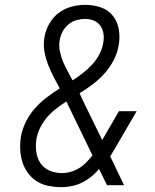

<svg xmlns="http://www.w3.org/2000/svg" viewBox="-20 -763 640 791"><path d="M233 8Q207 8 180.5 3Q154 -2 132.5 -15.5Q111 -29 96 -49Q81 -69 73 -93.5Q65 -118 63.5 -144.5Q62 -171 66 -198Q71 -229 85.5 -259Q100 -289 122 -314.5Q144 -340 171 -360.5Q198 -381 226 -399Q213 -423 200.5 -447Q188 -471 178 -497Q168 -523 163 -551Q158 -579 163 -609Q166 -628 173.5 -646Q181 -664 193 -680.5Q205 -697 221.5 -709.5Q238 -722 256.5 -729.5Q275 -737 294 -740Q313 -743 332 -743Q365 -743 395.5 -732.5Q426 -722 445 -698Q464 -674 469.5 -641.5Q475 -609 469 -577Q464 -546 449 -516.5Q434 -487 412 -462Q390 -437 363 -416.5Q336 -396 308 -379Q310 -373 313 -367.5Q316 -362 318 -356L401 -186L470 -305H543L454 -152Q449 -144 444 -135.5Q439 -127 434 -119L491 0H421L388 -67Q370 -45 346.5 -28Q323 -11 297 -2Q281 3 265 5.5Q249 8 233 8ZM279 -432Q301 -446 321.5 -462Q342 -478 359.5 -497Q377 -516 389 -538.5Q401 -561 405 -585Q409 -604 406.5 -622.5Q404 -641 394 -656Q384 -671 367 -678Q350 -685 331 -685Q313 -685 295 -680Q277 -675 262 -662.5Q247 -650 238 -633Q229 -616 226 -598Q222 -575 226.5 -552.5Q231 -530 239.5 -509.5Q248 -489 258.5 -470Q269 -451 279 -432ZM235 -50Q253 -50 271 -55Q289 -60 305.5 -70Q322 -80 335.5 -94Q349 -108 361 -123L260 -331Q259 -335 257 -338.5Q255 -342 253 -345Q232 -331 211 -315Q190 -299 173.5 -279.5Q157 -260 145.5 -237Q134 -214 130 -189Q126 -163 129.5 -137Q133 -111 147 -90.5Q161 -70 184.5 -60Q208 -50 235 -50Z"/></svg>

Font: Iosevka Curly Slab LtExObl
Style: Regular
Weight: 300
Width: 7
Italic angle: -9°
Monospace: yes
Designer: Belleve Invis
Foundry: Belleve Invis
Version: Version 11.1.0; ttfautohint (v1.8.3)